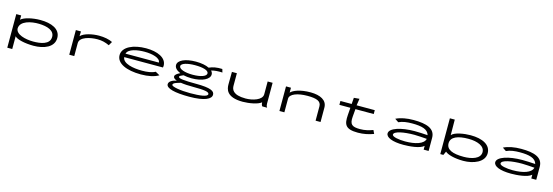

<svg xmlns="http://www.w3.org/2000/svg" viewBox="38 -1969 9925 3446"><g transform="rotate(15 5000.0 -246.5)"><path d="M109 167H201V-70C243 -22 393 12 553 12C747 12 931 -61 931 -232C931 -401 759 -467 557 -467C409 -467 254 -430 200 -377V-457H109ZM529 -60C381 -60 205 -105 199 -213C199 -355 403 -399 551 -395C703 -391 837 -348 837 -229C837 -82 657 -60 529 -60Z M1216 1H1309V-240C1309 -355 1502 -398 1636 -398C1716 -398 1779 -383 1857 -347L1898 -418C1834 -451 1742 -468 1646 -468C1522 -468 1366 -433 1308 -368L1311 -457H1216Z M2547 10C2683 10 2797 -14 2875 -61L2795 -106C2733 -72 2645 -60 2551 -60C2387 -60 2190 -95 2180 -213H2900C2902 -224 2904 -235 2904 -246C2904 -395 2729 -468 2521 -468C2289 -468 2090 -382 2090 -227C2090 -74 2279 10 2547 10ZM2186 -279C2212 -375 2385 -401 2511 -401C2653 -401 2806 -364 2806 -279Z M3446 -158C3644 -158 3777 -228 3777 -317C3777 -342 3767 -364 3748 -384C3808 -402 3877 -405 3954 -402L3936 -463C3833 -467 3762 -453 3692 -422C3634 -451 3549 -468 3446 -468C3248 -468 3115 -405 3115 -317C3115 -267 3156 -224 3227 -195C3168 -168 3134 -140 3134 -110C3134 -84 3158 -64 3201 -49C3116 -32 3059 4 3059 54C3059 133 3222 172 3488 172C3780 172 3895 105 3895 28C3895 -39 3828 -84 3548 -84C3334 -84 3220 -95 3220 -127C3220 -142 3254 -159 3293 -174C3337 -164 3389 -158 3446 -158ZM3446 -225C3302 -225 3192 -262 3192 -317C3192 -372 3314 -402 3446 -402C3597 -402 3700 -372 3700 -317C3700 -262 3597 -225 3446 -225ZM3143 43C3143 5 3215 -11 3283 -31C3345 -21 3425 -17 3518 -17C3720 -17 3811 -5 3811 39C3811 88 3672 106 3490 106C3310 106 3143 78 3143 43Z M4439 11C4559 11 4723 -19 4781 -70C4781 -47 4785 -23 4802 0H4892C4875 -24 4872 -47 4872 -71V-457H4780V-219C4780 -110 4603 -59 4475 -59C4233 -59 4208 -159 4208 -226V-457H4116L4114 -226C4114 -143 4131 11 4439 11Z M5121 0H5213V-253C5213 -340 5354 -393 5539 -393C5713 -393 5793 -360 5793 -265V0H5885V-267C5885 -405 5756 -467 5579 -468C5382 -469 5255 -414 5213 -366V-457H5121Z M6132 -385H6336L6326 -248C6313 -72 6344 12 6580 12C6684 12 6778 -8 6870 -42L6839 -107C6765 -80 6690 -60 6602 -60C6452 -60 6405 -95 6418 -243L6430 -385H6770V-457H6433L6452 -583L6350 -574L6341 -457H6132Z M7425 11C7531 11 7731 -3 7801 -70V0H7893V-243C7893 -415 7733 -467 7491 -467C7365 -467 7251 -446 7165 -403L7233 -357C7303 -391 7393 -401 7481 -401C7656 -401 7775 -373 7802 -269C7720 -275 7624 -279 7561 -279C7309 -279 7100 -213 7100 -115C7100 -41 7217 11 7425 11ZM7198 -119C7198 -181 7381 -214 7573 -214C7635 -214 7733 -206 7805 -201C7783 -102 7628 -56 7439 -56C7329 -56 7198 -76 7198 -119Z M8538 11C8728 11 8928 -69 8928 -233C8928 -390 8772 -468 8550 -468C8436 -468 8257 -442 8203 -377L8201 -665H8110V0H8167L8199 -70C8241 -26 8376 11 8538 11ZM8526 -61C8316 -61 8203 -110 8203 -227C8203 -345 8332 -396 8530 -396C8696 -396 8834 -342 8834 -229C8834 -106 8674 -61 8526 -61Z M9425 11C9531 11 9731 -3 9801 -70V0H9893V-243C9893 -415 9733 -467 9491 -467C9365 -467 9251 -446 9165 -403L9233 -357C9303 -391 9393 -401 9481 -401C9656 -401 9775 -373 9802 -269C9720 -275 9624 -279 9561 -279C9309 -279 9100 -213 9100 -115C9100 -41 9217 11 9425 11ZM9198 -119C9198 -181 9381 -214 9573 -214C9635 -214 9733 -206 9805 -201C9783 -102 9628 -56 9439 -56C9329 -56 9198 -76 9198 -119Z"/></g></svg>

Font: Inconsolata UltraExpanded
Style: Regular
Weight: 400
Width: 9
Monospace: yes
Designer: Raph Levien, Cyreal, Brenton Simpson
Foundry: Raph Levien, Cyreal, Google
Version: Version 3.100